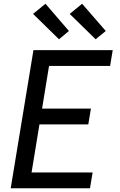

<svg xmlns="http://www.w3.org/2000/svg" viewBox="-20 -1002 640 1022"><path d="M37 0 158 -735H580L566 -651H241L204 -424H464L450 -340H190L148 -84H473L459 0ZM489 -793 351 -928 417 -982 543 -837ZM294 -793 156 -928 222 -982 347 -837Z"/></svg>

Font: Iosevka Custom Medium Oblique
Style: Regular
Weight: 500
Italic angle: -9°
Designer: Belleve Invis
Foundry: Belleve Invis
Version: Version 27.0.1